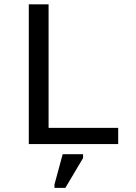

<svg xmlns="http://www.w3.org/2000/svg" viewBox="-20 -679 640 905"><path d="M115.7 0V-658.7H209V-76.2H537.1V0ZM236.8 206.5V190.4L275.4 47.9H371.6V65.9L288.1 206.5Z"/></svg>

Font: Cousine
Style: Regular
Weight: 400
Monospace: yes
Designer: Steve Matteson
Foundry: Ascender Corporation
Version: Version 1.20